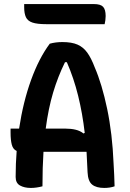

<svg xmlns="http://www.w3.org/2000/svg" viewBox="-20 -917 640 945"><path d="M189 0Q159 8 132 8Q100 8 78.5 -4Q57 -16 57 -46Q57 -111 62 -174Q44 -182 38 -205Q32 -228 32 -264V-284H74Q94 -416 133 -523.5Q172 -631 225 -702Q254 -710 287 -710Q333 -710 361.5 -697.5Q390 -685 409.5 -658Q429 -631 446 -586Q482 -503 507.5 -381Q533 -259 539 -113Q541 -85 542 -57Q543 -29 544 0Q533 4 520 6Q507 8 493 8Q454 8 433.5 -8.5Q413 -25 411 -69Q409 -122 406 -170H194Q189 -93 189 0ZM302 -284Q330 -284 352.5 -278.5Q375 -273 391 -260L397 -263Q386 -359 364.5 -446Q343 -533 309 -611H300Q265 -540 241.5 -461.5Q218 -383 205 -284ZM99 -897H442Q475 -897 487.5 -883.5Q500 -870 500 -838Q500 -828 498.5 -817Q497 -806 495 -798H209Q163 -798 139.5 -806Q116 -814 107.5 -832.5Q99 -851 99 -881Z"/></svg>

Font: Recursive Mn Csl St SmB
Style: Regular
Weight: 600
Monospace: yes
Version: Version 1.079;hotconv 1.0.112;makeotfexe 2.5.65598; ttfautoh